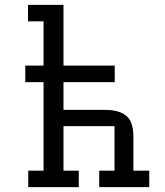

<svg xmlns="http://www.w3.org/2000/svg" viewBox="-20 -770 679 790"><path d="M84 -432.1V-500H159.2V-682.1H95.2V-750H241.2V-500H452.1V-432.1H241.2V-317.9H414.1Q468.8 -317.9 498.8 -294.2Q528.8 -270.5 528.8 -208V-67.9H594.2V0H388.2V-67.9H451.2V-251H241.2V-67.9H304.2V0H96.2V-67.9H159.2V-432.1Z"/></svg>

Font: Kelly Slab
Style: Regular
Weight: 400
Designer: Denis Masharov
Foundry: Denis Masharov
Version: Version 1.001